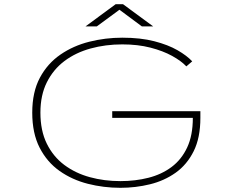

<svg xmlns="http://www.w3.org/2000/svg" viewBox="-20 -886 1140 917"><path d="M555 11Q475 11 399.5 -8.2Q324 -27.5 264.2 -69.8Q204.5 -112 169.2 -180.8Q134 -249.5 134 -348Q134 -446.5 170.5 -514.8Q207 -583 268.5 -625.2Q330 -667.5 406.8 -686.8Q483.5 -706 564 -706Q651.5 -706 717.2 -689Q783 -672 828 -646Q873 -620 898 -593L870 -569Q845.5 -595 802 -619Q758.5 -643 698.5 -658.5Q638.5 -674 564 -674Q484 -674 413 -654.5Q342 -635 288.2 -594.8Q234.5 -554.5 203.8 -493Q173 -431.5 173 -348Q173 -262 203.5 -200Q234 -138 287.2 -98.2Q340.5 -58.5 409.2 -39.8Q478 -21 555 -21Q626.5 -21 689.2 -37Q752 -53 799.5 -88.5Q847 -124 874 -181.8Q901 -239.5 901 -323H516V-355H937V-323Q937 -228 905 -163.8Q873 -99.5 818.8 -61Q764.5 -22.5 696.2 -5.8Q628 11 555 11ZM388.5 -760 532.5 -866H567.5L711.5 -760H657.5L550.5 -839.5L442.5 -760Z"/></svg>

Font: Trispace Expanded Thin
Style: Regular
Weight: 100
Width: 7
Designer: Tyler Finck
Foundry: Etcetera Type Company
Version: Version 1.210; ttfautohint (v1.8.3)